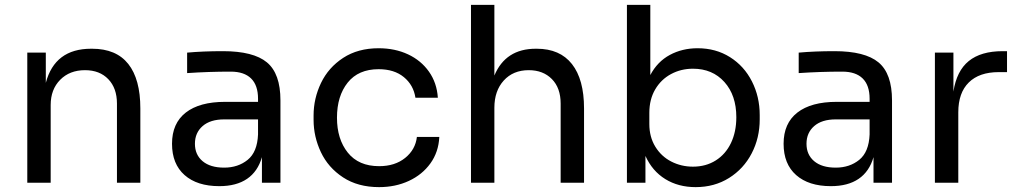

<svg xmlns="http://www.w3.org/2000/svg" viewBox="-20 -750 4175 788"><path d="M92 -534H168V-410Q205 -550 354 -550H358Q457 -550 506.5 -487.5Q556 -425 556 -305V0H460V-325Q460 -388 424.5 -425Q389 -462 329 -462Q266 -462 227 -422.5Q188 -383 188 -319V0H92Z M1055 -105Q1038 -46 994 -16Q950 14 880 14Q789 14 737.5 -31.5Q686 -77 686 -160Q686 -244 742.5 -288Q799 -332 904 -332H1039V-345Q1039 -400 1010.5 -428Q982 -456 927 -456Q836 -456 748 -450V-534Q813 -540 895 -540Q1020 -540 1075.5 -494Q1131 -448 1131 -338V0H1055ZM900 -62Q957 -62 996.5 -94Q1036 -126 1039 -198V-260H900Q843 -260 811.5 -232.5Q780 -205 780 -160Q780 -115 811.5 -88.5Q843 -62 900 -62Z M1267 -258V-276Q1267 -346 1297.5 -409.5Q1328 -473 1388.5 -512.5Q1449 -552 1534 -552Q1601 -552 1654.5 -527Q1708 -502 1740.5 -456Q1773 -410 1777 -349H1685Q1677 -401 1637.5 -433.5Q1598 -466 1534 -466Q1451 -466 1407 -411Q1363 -356 1363 -267Q1363 -179 1407.5 -123.5Q1452 -68 1536 -68Q1601 -68 1643 -102Q1685 -136 1691 -188H1783Q1780 -126 1746.5 -79.5Q1713 -33 1658 -7.5Q1603 18 1536 18Q1449 18 1388 -22Q1327 -62 1297 -125.5Q1267 -189 1267 -258Z M1913 -730H2009V-440Q2055 -550 2179 -550H2183Q2278 -550 2327.5 -487Q2377 -424 2377 -305V0H2281V-325Q2281 -389 2245 -425.5Q2209 -462 2150 -462Q2086 -462 2047.5 -419.5Q2009 -377 2009 -308V0H1913Z M2629 -110V0H2553V-730H2649V-442Q2678 -497 2729 -524.5Q2780 -552 2843 -552Q2918 -552 2976 -515.5Q3034 -479 3066 -416Q3098 -353 3098 -278V-260Q3098 -184 3065 -120.5Q3032 -57 2972 -19.5Q2912 18 2835 18Q2764 18 2710.5 -15Q2657 -48 2629 -110ZM3002 -269Q3002 -359 2953 -413.5Q2904 -468 2824 -468Q2775 -468 2734 -446Q2693 -424 2669 -383Q2645 -342 2645 -287V-241Q2645 -188 2669.5 -148Q2694 -108 2735 -87Q2776 -66 2824 -66Q2877 -66 2917.5 -91.5Q2958 -117 2980 -163Q3002 -209 3002 -269Z M3565 -105Q3548 -46 3504 -16Q3460 14 3390 14Q3299 14 3247.5 -31.5Q3196 -77 3196 -160Q3196 -244 3252.5 -288Q3309 -332 3414 -332H3549V-345Q3549 -400 3520.5 -428Q3492 -456 3437 -456Q3346 -456 3258 -450V-534Q3323 -540 3405 -540Q3530 -540 3585.5 -494Q3641 -448 3641 -338V0H3565ZM3410 -62Q3467 -62 3506.5 -94Q3546 -126 3549 -198V-260H3410Q3353 -260 3321.5 -232.5Q3290 -205 3290 -160Q3290 -115 3321.5 -88.5Q3353 -62 3410 -62Z M3817 -534H3893V-374Q3906 -459 3956 -499.5Q4006 -540 4095 -540H4113V-454H4079Q3999 -454 3956 -411.5Q3913 -369 3913 -289V0H3817Z"/></svg>

Font: Sora-SIA
Style: Regular
Weight: 400
Designer: Jonathan Barnbrook, Julián Moncada
Foundry: Barnbrook Fonts
Version: Version 2.000